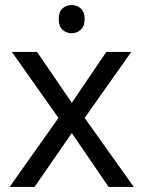

<svg xmlns="http://www.w3.org/2000/svg" viewBox="-20 -742 569 762"><path d="M265 -722Q285 -722 300.5 -708.5Q316 -695 316 -666Q316 -638 300.5 -624Q285 -610 265 -610Q243 -610 228 -624Q213 -638 213 -666Q213 -695 228 -708.5Q243 -722 265 -722ZM212 -274 27 -536H127L265 -334L402 -536H501L316 -274L511 0H411L265 -214L117 0H18Z"/></svg>

Font: uoriya15
Style: Book
Weight: 400
Designer: Jelle Bosma - Monotype Design Team
Foundry: Monotype Imaging Inc.
Version: Version 2.003